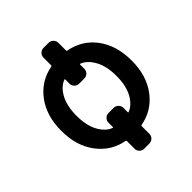

<svg xmlns="http://www.w3.org/2000/svg" viewBox="-200 -770 972 972"><g transform="rotate(-45 286.5 -284.0)"><path d="M231.4 -110.4Q235.4 -108.4 235.4 -113.3V-144.5Q235.4 -158.2 245.6 -168.5Q255.9 -178.7 269.5 -178.7H306.6Q321.3 -178.7 331.5 -168.5Q341.8 -158.2 341.8 -144.5V-113.3Q341.8 -108.4 345.7 -110.4Q381.8 -124 406.2 -167Q431.6 -212.9 431.6 -283.2Q431.6 -353.5 406.2 -398.4Q381.8 -442.4 345.7 -456.1Q341.8 -458 341.8 -453.1V-423.8Q341.8 -409.2 331.5 -398.9Q321.3 -388.7 306.6 -388.7H269.5Q255.9 -388.7 245.6 -398.9Q235.4 -409.2 235.4 -423.8V-453.1Q235.4 -458 231.4 -456.1Q195.3 -442.4 170.9 -399.4Q145.5 -353.5 145.5 -283.2Q145.5 -212.9 170.9 -167Q195.3 -124 231.4 -110.4ZM341.8 -554.7Q341.8 -550.8 345.7 -549.8Q432.6 -534.2 486.3 -464.8Q541 -392.6 541 -283.7Q541 -174.8 486.3 -103.5Q432.6 -33.2 345.7 -17.6Q341.8 -16.6 341.8 -11.7V43Q341.8 56.6 331.5 66.9Q321.3 77.1 306.6 77.1H269.5Q255.9 77.1 245.6 66.9Q235.4 56.6 235.4 43V-11.7Q235.4 -16.6 231.4 -17.6Q145.5 -33.2 91.8 -103.5Q37.1 -174.8 37.1 -283.7Q37.1 -392.6 91.8 -463.9Q144.5 -533.2 231.4 -549.8Q235.4 -550.8 235.4 -554.7V-609.4Q235.4 -624 245.6 -634.3Q255.9 -644.5 269.5 -644.5H306.6Q321.3 -644.5 331.5 -634.3Q341.8 -624 341.8 -609.4Z"/></g></svg>

Font: Gen Jyuu GothicL Medium
Style: Regular
Weight: 500
Designer: [Source Han Sans]
Ryoko NISHIZUKA  (kana & ideographs); Paul D. Hunt (Latin, Greek & Cyrillic); Wenlong ZHANG  (bopomofo
Version: Version 1.002.20150607